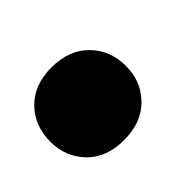

<svg xmlns="http://www.w3.org/2000/svg" viewBox="-67 -334 450 450"><g transform="rotate(-45 157.5 -109.5)"><path d="M131 11Q73 11 39.5 -23.5Q6 -58 6 -109Q6 -161 39.5 -195.5Q73 -230 131 -230Q189 -230 223 -195.5Q257 -161 257 -109Q257 -58 223 -23.5Q189 11 131 11Z"/></g></svg>

Font: Livvic Black
Style: Italic
Weight: 900
Italic angle: -10°
Designer: Jacques Le Bailly, Baron von Fonthausen
Version: Version 1.001; ttfautohint (v1.8.2)